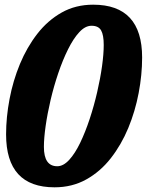

<svg xmlns="http://www.w3.org/2000/svg" viewBox="-20 -785 627 820"><path d="M167.5 -157.5Q167.5 -75 224.5 -75Q250.5 -75 275.5 -102.2Q300.5 -129.5 322.5 -175.2Q344.5 -221 363 -277Q381.5 -333 395 -391.5Q408.5 -450 415.8 -502.5Q423 -555 423 -593Q423 -635.5 411.8 -655.2Q400.5 -675 371 -675Q344 -675 318.8 -647.8Q293.5 -620.5 270.8 -574.8Q248 -529 229 -473Q210 -417 196.2 -358.5Q182.5 -300 175 -247.5Q167.5 -195 167.5 -157.5ZM213 15Q6 15 6 -211Q6 -284.5 20.8 -362.2Q35.5 -440 65.2 -511.8Q95 -583.5 139.5 -640.8Q184 -698 243.5 -731.5Q303 -765 378 -765Q587 -765 587 -539.5Q587 -465.5 572.2 -387.8Q557.5 -310 527.8 -238.2Q498 -166.5 453.2 -109.2Q408.5 -52 348.2 -18.5Q288 15 213 15Z"/></svg>

Font: Besley* Condensed
Style: Bold Italic
Weight: 700
Width: 3
Italic angle: -13°
Designer: Owen Earl
Foundry: indestructible type*
Version: Version 3.000; ttfautohint (v1.8.3)